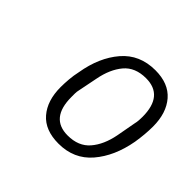

<svg xmlns="http://www.w3.org/2000/svg" viewBox="-100 -809 564 564"><g transform="rotate(45 182.0 -527.0)"><path d="M203 -350Q147 -350 118.5 -383Q90 -416 90 -472Q90 -487 91.5 -505Q93 -523 97 -541Q109 -613 148 -658.5Q187 -704 252 -704Q307 -704 335.5 -671Q364 -638 364 -582Q364 -550 358 -513Q345 -441 306 -395.5Q267 -350 203 -350ZM205 -386Q250 -386 274.5 -414.5Q299 -443 308 -490L319 -550Q321 -558 321.5 -566Q322 -574 322 -580Q322 -668 249 -668Q204 -668 180 -639.5Q156 -611 147 -564L135 -504Q133 -496 133 -488.5Q133 -481 133 -474Q133 -386 205 -386Z"/></g></svg>

Font: IBM Plex Sans Cond Light
Style: Italic
Weight: 300
Width: 3
Italic angle: -11°
Designer: Mike Abbink, Paul van der Laan, Pieter van Rosmalen
Foundry: Bold Monday
Version: Version 1.3